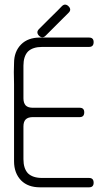

<svg xmlns="http://www.w3.org/2000/svg" viewBox="-20 -800 460 820"><path d="M360.4 -599.6Q200.2 -599.6 160.2 -599.6Q120.1 -599.6 99.6 -580.1Q80.1 -559.6 80.1 -519.5Q80.1 -480.5 80.1 -440.4Q80.1 -419.9 80.1 -410.2Q80.1 -400.4 80.1 -379.9Q80.1 -360.4 89.8 -349.6Q99.6 -339.8 120.1 -339.8Q160.2 -339.8 219.7 -339.8Q280.3 -339.8 320.3 -339.8Q339.8 -339.8 339.8 -320.3Q339.8 -299.8 320.3 -299.8Q280.3 -299.8 219.7 -299.8Q160.2 -299.8 120.1 -299.8Q99.6 -299.8 89.8 -290Q80.1 -280.3 80.1 -259.8Q80.1 -240.2 80.1 -230.5Q80.1 -219.7 80.1 -200.2Q80.1 -160.2 80.1 -120.1Q80.1 -80.1 99.6 -59.6Q120.1 -40 160.2 -40Q200.2 -40 360.4 -40Q379.9 -40 379.9 -19.5Q379.9 0 360.4 0Q200.2 0 150.4 0Q99.6 0 70.3 -29.3Q40 -60.5 40 -111.3Q40 -162.1 40 -200.2Q40 -219.7 40 -320.3Q40 -419.9 40 -440.4Q39.1 -464.8 39.1 -492.2Q39.1 -510.7 40 -530.3Q40 -580.1 70.3 -610.4Q99.6 -639.6 150.4 -639.6Q200.2 -639.6 360.4 -639.6Q379.9 -639.6 379.9 -620.1Q379.9 -599.6 360.4 -599.6ZM244.1 -773.4Q251 -780.3 257.8 -780.3Q265.6 -780.3 272.5 -773.4Q287.1 -758.8 272.5 -745.1Q258.8 -730.5 223.6 -696.3Q188.5 -661.1 174.8 -647.5Q161.1 -633.8 146.5 -647.5Q132.8 -662.1 146.5 -675.8Q161.1 -690.4 195.3 -724.6Q230.5 -758.8 244.1 -773.4Z"/></svg>

Font: Demofont
Style: Regular
Weight: 400
Version: Version 1.0